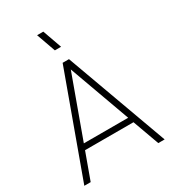

<svg xmlns="http://www.w3.org/2000/svg" viewBox="-223 -1061 1055 1178"><g transform="rotate(-30 304.5 -472.5)"><path d="M279 -810 231 -945H275L323 -810ZM589 0H544L290 -701H320L65 0H20L282 -720H327ZM489 -187H121V-227H489Z"/></g></svg>

Font: Manrope ExtraLight
Style: Regular
Weight: 200
Designer: Mikhail Sharanda
Foundry: Mikhail Sharanda
Version: Version 4.505